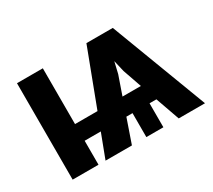

<svg xmlns="http://www.w3.org/2000/svg" viewBox="-106 -719 1010 911"><g transform="rotate(-30 399.0 -264.0)"><path d="M203.1 -222.7H326.2L441.9 -528.3H586.4L786.6 0H642.6L596.2 -131.3H558.6V0H465.3V-131.3H431.6L386.2 0H241.7L291.5 -131.3H203.1V0H61.5V-528.3H203.1ZM463.4 -223.1H564L528.3 -325.7L513.7 -388.2L499 -325.7Z"/></g></svg>

Font: Roboto
Style: Bold
Weight: 700
Designer: Google
Version: Version 2.134; 2016; ttfautohint (v1.6)